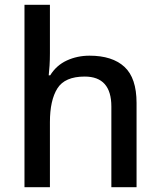

<svg xmlns="http://www.w3.org/2000/svg" viewBox="-20 -780 667 800"><path d="M188 -558Q188 -531 186.5 -507Q185 -483 183 -466H189Q215 -508 258.5 -528Q302 -548 353 -548Q448 -548 498.5 -501.5Q549 -455 549 -351V0H444V-336Q444 -461 333 -461Q250 -461 219 -411.5Q188 -362 188 -271V0H82V-760H188Z"/></svg>

Font: Noto Sans Myanmar UI Medium
Style: Regular
Weight: 500
Designer: Monotype Design Team
Foundry: Monotype Imaging Inc.
Version: Version 2.103; ttfautohint (v1.8.4.7-5d5b)